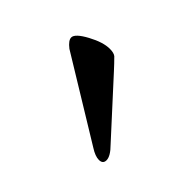

<svg xmlns="http://www.w3.org/2000/svg" viewBox="-47 -755 369 369"><g transform="rotate(45 138.0 -570.0)"><path d="M228 -487Q218 -487 204 -496L37 -598Q24 -608 24 -616Q24 -626 49 -639.5Q74 -653 92 -653Q103 -653 108 -649Q118 -639 128 -628L223 -524Q239 -508 239 -497Q239 -487 228 -487Z"/></g></svg>

Font: UnnaBold
Style: Bold
Weight: 700
Designer: Jorge de Buen Unna
Foundry: Omnibus-Type
Version: Version 2.008;hotconv 1.0.109;makeotfexe 2.5.65596